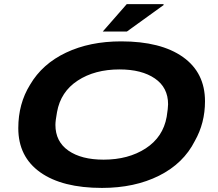

<svg xmlns="http://www.w3.org/2000/svg" viewBox="-20 -900 1056 932"><path d="M479 -747.1 595.2 -879.9H772.9L774.9 -876L596.2 -747.1ZM475.1 12.2Q282.2 12.2 175.5 -63.5Q68.8 -139.2 68.8 -277.8Q68.8 -397 126 -488.8Q185.1 -589.8 300.5 -644.5Q416 -699.2 567.9 -699.2Q760.7 -699.2 867.9 -623.3Q975.1 -547.4 975.1 -408.2Q975.1 -302.7 925.8 -215.8Q870.6 -106.4 752 -47.1Q633.3 12.2 475.1 12.2ZM482.9 -125Q603 -125 687.3 -179.7Q771.5 -234.4 789.1 -333Q795.9 -376.5 795.9 -394Q795.9 -475.1 731.9 -519Q668 -563 560.1 -563Q439.9 -563 357.2 -508.8Q274.4 -454.6 256.8 -356Q249 -313.5 249 -293.9Q249 -212.9 312 -168.9Q375 -125 482.9 -125Z"/></svg>

Font: Archivo Expanded
Style: Bold Italic
Weight: 700
Width: 7
Italic angle: -10°
Designer: Hector Gatti
Foundry: Omnibus-Type
Version: Version 2.001